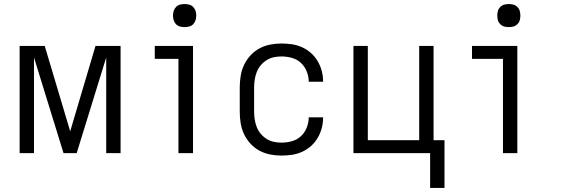

<svg xmlns="http://www.w3.org/2000/svg" viewBox="-20 -757 2790 949"><path d="M77 0V-530H201L327 -108L452 -530H576V0H505V-473L359 0H294L148 -473V0Z M893 -623Q881 -623 869.5 -626Q858 -629 850 -637.5Q842 -646 838.5 -657Q835 -668 835 -680Q835 -692 838.5 -703Q842 -714 850 -722.5Q858 -731 869.5 -734Q881 -737 893 -737Q904 -737 915.5 -734Q927 -731 935 -722.5Q943 -714 946.5 -703Q950 -692 950 -680Q950 -668 946.5 -657Q943 -646 935 -637.5Q927 -629 915.5 -626Q904 -623 893 -623ZM862 0V-466H745V-530H934V0Z M1371 12Q1343 12 1315 6.5Q1287 1 1262 -12.5Q1237 -26 1217.5 -47.5Q1198 -69 1186 -94.5Q1174 -120 1169.5 -148.5Q1165 -177 1165 -205V-325Q1165 -353 1169.5 -381.5Q1174 -410 1186 -435.5Q1198 -461 1217.5 -482.5Q1237 -504 1262 -517.5Q1287 -531 1315 -536.5Q1343 -542 1371 -542Q1398 -542 1424 -538Q1450 -534 1474 -523Q1498 -512 1517.5 -494.5Q1537 -477 1550.5 -454Q1564 -431 1570.5 -405.5Q1577 -380 1577 -354V-353H1506Q1506 -379 1496 -404Q1486 -429 1467 -446.5Q1448 -464 1422.5 -471Q1397 -478 1371 -478Q1352 -478 1333 -474Q1314 -470 1297.5 -459.5Q1281 -449 1268.5 -434Q1256 -419 1249 -401Q1242 -383 1239 -363.5Q1236 -344 1236 -325V-205Q1236 -186 1239 -166.5Q1242 -147 1249 -129Q1256 -111 1268.5 -96Q1281 -81 1297.5 -70.5Q1314 -60 1333 -56Q1352 -52 1371 -52Q1397 -52 1422.5 -59Q1448 -66 1467 -83.5Q1486 -101 1496 -126Q1506 -151 1506 -177H1577V-176Q1577 -150 1570.5 -124.5Q1564 -99 1550.5 -76Q1537 -53 1517.5 -35.5Q1498 -18 1474 -7Q1450 4 1424 8Q1398 12 1371 12Z M2106 172V0H1727V-530H1798V-64H2052V-530H2123V-64H2177V172Z M2466 0V-466H2313V-530H2537V0ZM2495 -623Q2483 -623 2472 -626Q2461 -629 2452.5 -637.5Q2444 -646 2441 -657Q2438 -668 2438 -680Q2438 -692 2441 -703Q2444 -714 2452.5 -722.5Q2461 -731 2472 -734Q2483 -737 2495 -737Q2507 -737 2518 -734Q2529 -731 2537.5 -722.5Q2546 -714 2549 -703Q2552 -692 2552 -680Q2552 -668 2549 -657Q2546 -646 2537.5 -637.5Q2529 -629 2518 -626Q2507 -623 2495 -623Z"/></svg>

Font: Lode Term
Style: Regular
Weight: 400
Monospace: yes
Designer: Belleve Invis
Foundry: Belleve Invis
Version: Version 29.2.0